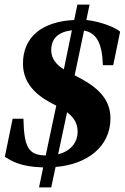

<svg xmlns="http://www.w3.org/2000/svg" viewBox="-20 -726 543 836"><path d="M203 90 222 1C358 -10 461 -86 461 -211C461 -312 378 -361 305 -398L346 -593C399 -583 425 -540 428 -442H473L503 -588C489 -603 422 -632 356 -639L370 -706H317L303 -639C160 -632 80 -563 80 -449C80 -350 157 -299 225 -266L179 -49C104 -51 85 -83 82 -209H35L1 -43C29 -27 64 0 168 3L150 90ZM293 -594 258 -424C226 -444 203 -470 203 -507C203 -557 232 -587 293 -594ZM233 -54 272 -237C299 -217 318 -191 318 -153C318 -102 284 -67 233 -54Z"/></svg>

Font: STIX Two Text
Style: Bold Italic
Weight: 700
Italic angle: -12°
Designer: Ross Mills, John Hudson & Paul Hanslow, Tiro Typeworks Ltd; with prior portions MicroPress Inc. and Coen Hoffman, Elsevi
Foundry: Tiro Typeworks Ltd
Version: Version 2.13 b171